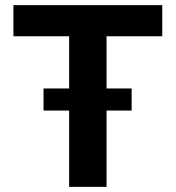

<svg xmlns="http://www.w3.org/2000/svg" viewBox="-20 -727 683 747"><path d="M32.2 -707H611.3V-585.9H394.5V-382.8H492.2V-296.9H394.5V0H249V-296.9H149.4V-382.8H249V-585.9H32.2Z"/></svg>

Font: Pretendard GOV
Style: Bold
Weight: 700
Designer: Base glyphs from Inter by Rasmus Andersson; Hangeul glyphs from Noto Sans CJK(Source Han Sans) by Jang Soo-young and Kan
Foundry: Kil Hyung-jin
Version: Version 1.309